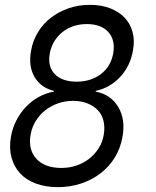

<svg xmlns="http://www.w3.org/2000/svg" viewBox="-20 -760 640 790"><path d="M218 10Q167 10 127 -5Q87 -20 62 -47.5Q37 -75 27 -113Q17 -151 25 -197Q31 -233 47 -264Q63 -295 86 -319.5Q109 -344 138.5 -360.5Q168 -377 202 -383V-386Q148 -399 122 -443.5Q96 -488 108 -552Q115 -593 136.5 -628Q158 -663 190 -687.5Q222 -712 262.5 -726Q303 -740 350 -740Q397 -740 433 -726Q469 -712 492.5 -687.5Q516 -663 525.5 -628Q535 -593 527 -552Q516 -488 474.5 -443.5Q433 -399 374 -386V-383Q436 -371 466.5 -320Q497 -269 484 -197Q476 -151 453 -113Q430 -75 394.5 -47.5Q359 -20 314 -5Q269 10 218 10ZM232 -69Q266 -69 295 -79Q324 -89 347 -107Q370 -125 386 -150Q402 -175 407 -206Q412 -236 406 -262Q400 -288 383 -306Q366 -324 340 -334.5Q314 -345 281 -345Q247 -345 218 -334.5Q189 -324 166 -306Q143 -288 127 -262Q111 -236 106 -206Q95 -144 130 -106.5Q165 -69 232 -69ZM295 -424Q354 -424 395 -455Q436 -486 446 -541Q455 -596 425.5 -628.5Q396 -661 337 -661Q308 -661 282.5 -652.5Q257 -644 237 -628Q217 -612 203.5 -590Q190 -568 185 -541Q175 -486 205.5 -455Q236 -424 295 -424Z"/></svg>

Font: Maple Mono NL Light
Style: Italic
Weight: 300
Italic angle: -10°
Monospace: yes
Designer: subframe7536
Version: Version 7.000